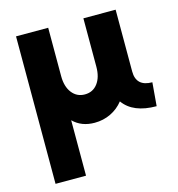

<svg xmlns="http://www.w3.org/2000/svg" viewBox="-108 -582 854 921"><g transform="rotate(-15 318.5 -122.0)"><path d="M619.6 9.8Q561.5 9.8 520.5 -7.1Q479.5 -23.9 455.1 -58.1Q429.7 -25.9 392.8 -8.1Q356 9.8 312.5 9.8Q247.1 9.8 206.1 -31.2V244.1H54.7V-488.3H214.4V-248Q214.4 -195.8 238.5 -164.8Q262.7 -133.8 302.2 -133.8Q342.3 -133.8 365.7 -164.8Q389.2 -195.8 389.2 -248V-488.3H549.3V-181.6Q549.3 -106.4 629.4 -106.4Z"/></g></svg>

Font: Kumbh Sans ExtraBold
Style: Regular
Weight: 800
Version: Version 1.005